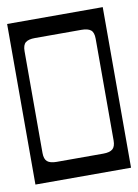

<svg xmlns="http://www.w3.org/2000/svg" viewBox="-86 -550 445 617"><g transform="rotate(-10 136.0 -242.0)"><path d="M-20 -504H292V20H-20ZM60 -444Q39 -444 29.5 -436.2Q20 -428.5 20 -408V-76Q20 -56 29.5 -48Q39 -40 60 -40H212Q233 -40 242.5 -48Q252 -56 252 -76V-408Q252 -428.5 242.5 -436.2Q233 -444 212 -444Z"/></g></svg>

Font: Honk Rounded
Style: Regular
Weight: 400
Designer: Noopur Datye & Yesha Goshar
Foundry: Ek Type
Version: Version 1.000